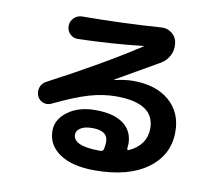

<svg xmlns="http://www.w3.org/2000/svg" viewBox="-85 -854 1170 1008"><g transform="rotate(10 500.0 -350.0)"><path d="M509.8 -68.4Q514.6 -91.8 514.6 -107.4Q514.6 -167 431.6 -167Q390.6 -167 368.7 -152.8Q346.7 -138.7 346.7 -118.2Q346.7 -57.6 483.4 -56.6H496.1Q506.8 -57.6 509.8 -68.4ZM197.3 -255.9Q175.8 -245.1 153.8 -252.9Q131.8 -260.7 122.1 -282.7Q112.3 -304.7 119.6 -328.1Q127 -351.6 149.4 -363.3Q427.7 -509.8 621.1 -635.7Q622.1 -635.7 622.1 -636.7Q622.1 -637.7 620.1 -637.7Q452.1 -619.1 275.4 -614.3Q250 -613.3 232.4 -630.9Q214.8 -648.4 214.8 -673.3Q214.8 -698.2 232.9 -716.3Q251 -734.4 276.4 -734.4Q488.3 -735.4 697.3 -750Q728.5 -752 752.9 -732.4Q777.3 -712.9 781.2 -681.6Q786.1 -647.5 771.5 -617.2Q756.8 -586.9 728.5 -569.3Q707 -556.6 501 -438.5Q500 -438.5 500 -437Q500 -435.5 502 -435.5Q553.7 -447.3 597.7 -448.2Q721.7 -448.2 792.5 -386.7Q863.3 -325.2 863.3 -222.7Q863.3 -98.6 761.2 -24.4Q659.2 49.8 480.5 49.8Q360.4 49.8 293.5 4.4Q226.6 -41 226.6 -117.2Q226.6 -177.7 284.2 -220.2Q341.8 -262.7 431.6 -262.7Q529.3 -262.7 580.6 -224.1Q631.8 -185.5 631.8 -117.2Q631.8 -109.4 629.9 -92.8Q628.9 -88.9 631.8 -86.9Q634.8 -85 638.7 -85.9Q729.5 -127.9 730.5 -216.8Q730.5 -352.5 525.4 -352.5Q456.1 -352.5 383.8 -331.5Q311.5 -310.5 197.3 -255.9Z"/></g></svg>

Font: Rounded-X Mgen+ 2m bold
Style: Bold
Weight: 700
Designer: [Source Han Sans]
Ryoko NISHIZUKA  (kana & ideographs); Paul D. Hunt (Latin, Greek & Cyrillic); Wenlong ZHANG  (bopomofo
Version: Version 1.059.20150602